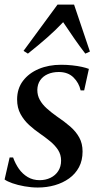

<svg xmlns="http://www.w3.org/2000/svg" viewBox="-20 -806 426 836"><path d="M346.5 -412.5H331Q324 -445 300 -468.8Q276 -492.5 236 -492.5Q209 -492.5 188 -483.2Q167 -474 155 -456.5Q143 -439 142.5 -414.5Q142.5 -390.5 153.5 -370.8Q164.5 -351 183.8 -333.8Q203 -316.5 227 -299.5Q260.5 -277 285.8 -255Q311 -233 325.2 -207Q339.5 -181 339.5 -146.5Q339.5 -107.5 324 -78.2Q308.5 -49 281 -29.2Q253.5 -9.5 218.5 0.5Q183.5 10.5 144.5 10.5Q116 10.5 86.5 5.2Q57 0 33.8 -8.2Q10.5 -16.5 0 -24.5L22 -120.5H37Q46.5 -93.5 62.2 -71Q78 -48.5 100.8 -35Q123.5 -21.5 152.5 -21.5Q178.5 -21.5 199.8 -31.8Q221 -42 233.5 -61.2Q246 -80.5 246 -106.5Q246 -132.5 233 -152.8Q220 -173 198.8 -190.5Q177.5 -208 153 -225Q129.5 -241 107 -261.5Q84.5 -282 69.5 -309.2Q54.5 -336.5 54.5 -373Q54.5 -420 80 -453.8Q105.5 -487.5 148.8 -505.8Q192 -524 246 -524Q270.5 -524 294 -521.5Q317.5 -519 336.5 -514.8Q355.5 -510.5 367 -506ZM101.5 -572.5 82.5 -584.5 230.5 -786H302.5L371.5 -581.5L351.5 -572.5Q328 -603 304.8 -636.2Q281.5 -669.5 255 -709.5Q223 -675.5 185.5 -642.5Q148 -609.5 101.5 -572.5Z"/></svg>

Font: Merriweather 120pt
Style: Italic
Weight: 400
Italic angle: -7.8°
Version: Version 2.101